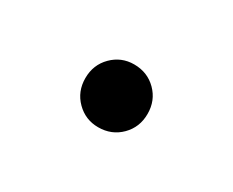

<svg xmlns="http://www.w3.org/2000/svg" viewBox="-36 -464 347 286"><g transform="rotate(30 137.5 -321.0)"><path d="M84 -321Q84 -344 99.5 -359.5Q115 -375 137 -375Q160 -375 175.5 -359.5Q191 -344 191 -321Q191 -298 175.5 -282.5Q160 -267 137 -267Q115 -267 99.5 -282.5Q84 -298 84 -321Z"/></g></svg>

Font: Bellota Light
Style: Regular
Weight: 300
Designer: Kemie Guaida
Foundry: Kemie Guaida
Version: Version 4.001